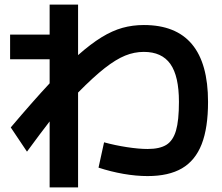

<svg xmlns="http://www.w3.org/2000/svg" viewBox="-20 -776 978 844"><path d="M413.1 -39.1 437.5 -150.4Q485.4 -137.2 537.8 -129.2Q590.3 -121.1 628.9 -121.1Q682.1 -121.1 711.4 -139.4Q740.7 -157.7 753.7 -202.1Q766.6 -246.6 766.6 -328.1Q766.6 -441.4 729 -494.6Q691.4 -547.9 612.3 -547.9Q570.3 -547.9 530 -531.5Q489.7 -515.1 440.4 -476.6Q391.1 -438 323.2 -369.1V47.9H198.2V-242.2Q158.7 -191.4 98.6 -109.4L27.3 -215.8Q127 -333.5 198.2 -409.7V-515.6H24.4V-624H198.2V-755.9H323.2V-533.7Q378.9 -583 426.3 -612.1Q473.6 -641.1 518.3 -653.6Q563 -666 612.3 -666Q894.5 -666 894.5 -328.1Q894.5 -213.9 866.5 -142.1Q838.4 -70.3 780 -36.1Q721.7 -2 628.9 -2Q578.6 -2 522.7 -11.7Q466.8 -21.5 413.1 -39.1Z"/></svg>

Font: Pretendard
Style: Bold
Weight: 700
Designer: Base glyphs from Inter by Rasmus Andersson; Hangeul glyphs from Noto Sans CJK(Source Han Sans) by Jang Soo-young and Kan
Foundry: Kil Hyung-jin
Version: Version 1.309